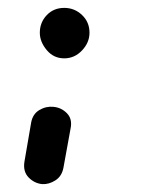

<svg xmlns="http://www.w3.org/2000/svg" viewBox="-20 -365 367 487"><path d="M87 102Q67 100 52.5 85Q38 70 42 45L59 -54Q63 -76 80 -86Q97 -96 116 -94Q136 -92 150 -77.5Q164 -63 159 -39L141 60Q137 82 120.5 92.5Q104 103 87 102ZM143 -217Q116 -217 98.5 -238Q81 -259 81 -282Q81 -308 98.5 -326.5Q116 -345 143 -345Q169 -345 188 -327Q207 -309 207 -282Q207 -257 188 -237Q169 -217 143 -217Z"/></svg>

Font: Edu QLD Beginners
Style: Regular
Weight: 400
Designer: Tina and Corey Anderson
Foundry: Google for Education
Version: Version 1.001